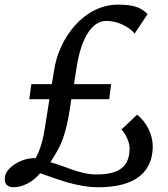

<svg xmlns="http://www.w3.org/2000/svg" viewBox="-25 -784 713 814"><path d="M33.2 9.8C73.2 9.8 119.1 -16.1 145 -49.8C219.2 -23.9 302.2 9.8 391.6 9.8C594.7 9.8 622.1 -96.7 622.6 -162.6C622.6 -215.8 595.2 -266.6 556.6 -297.9L489.7 -234.9C505.4 -220.7 524.4 -182.6 524.4 -156.7C524.4 -82 486.8 -44.4 383.8 -44.4C312.5 -44.4 252.4 -79.6 188.5 -96.2C233.4 -164.6 254.4 -207 273.9 -339.8C274.9 -347.2 275.9 -355 277.3 -363.3H438L446.3 -427.2H288.6C292 -446.8 294.9 -465.8 297.4 -482.4C319.8 -646.5 377 -695.3 424.8 -695.3C491.7 -695.3 540.5 -652.3 545.4 -641.1L600.6 -724.1C568.4 -758.3 528.3 -764.2 474.1 -764.2C333.5 -764.6 223.1 -624.5 203.6 -481.4L194.8 -427.2H107.9L99.1 -363.3H184.6L165 -240.7C159.7 -201.7 144 -140.1 125.5 -113.8C59.1 -114.3 1.5 -70.3 -3.9 -36.1C-9.8 2.4 13.7 9.8 33.2 9.8Z"/></svg>

Font: Merriweather
Style: Italic
Weight: 400
Italic angle: -7.5°
Designer: Eben Sorkin
Foundry: Eben Sorkin
Version: Version 1.001